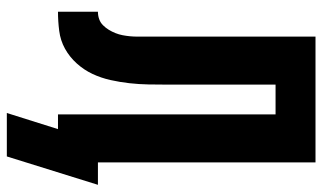

<svg xmlns="http://www.w3.org/2000/svg" viewBox="-206 -568 921 548"><g transform="rotate(90 254.0 -294.5)"><path d="M303 146 349 0H307V-621H222V-312Q222 -285 221.5 -258Q221 -231 218 -204Q215 -177 209 -150Q203 -123 191.5 -98.5Q180 -74 161.5 -53.5Q143 -33 119.5 -20Q96 -7 68.5 -3.5Q41 0 14 0V-114Q25 -114 35 -117.5Q45 -121 52.5 -128.5Q60 -136 65.5 -145Q71 -154 75 -164Q79 -174 81 -184.5Q83 -195 84 -205.5Q85 -216 85 -226.5Q85 -237 85 -248V-735H444V-114H508L427 146Z"/></g></svg>

Font: Iosevka SS18 Heavy
Style: Regular
Weight: 900
Monospace: yes
Designer: Belleve Invis
Foundry: Belleve Invis
Version: Version 25.1.1; ttfautohint (v1.8.4)